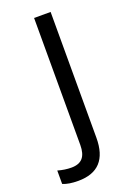

<svg xmlns="http://www.w3.org/2000/svg" viewBox="-203 -590 605 885"><g transform="rotate(-20 99.5 -147.5)"><path d="M21 240.2Q-25.4 240.2 -54.2 228V162.1Q-20.5 171.9 12.2 171.9Q50.3 171.9 68.1 151.1Q85.9 130.4 85.9 87.9V-535.2H167V82Q167 240.2 21 240.2Z"/></g></svg>

Font: Open Sans ACDW
Style: acdw
Weight: 400
Foundry: Ascender Corporation
Version: Version 1.10